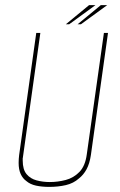

<svg xmlns="http://www.w3.org/2000/svg" viewBox="-20 -720 469 752"><path d="M173 12Q144 12 121 7Q98 2 83 -11Q69 -21 61 -38.5Q53 -56 53 -82Q53 -90 53.5 -97.5Q54 -105 55 -113L122 -591H138L70 -106Q70 -103 69 -101Q69 -95 69 -91Q69 -56 84 -38Q99 -20 123.5 -13.5Q148 -7 175 -7Q206 -7 237 -15Q268 -23 291 -46.5Q314 -70 320 -116L387 -591H403L336 -113Q331 -79 319 -57Q307 -35 289 -21Q268 -2 238 5Q208 12 173 12ZM284 -625 375 -700H400L297 -625ZM238 -625 329 -700H354L251 -625Z"/></svg>

Font: Alumni Sans Pinstripe
Style: Italic
Weight: 400
Italic angle: -8°
Designer: Robert E. Leuschke
Foundry: Robert E. Leuschke
Version: Version 1.010; ttfautohint (v1.8.4.7-5d5b)